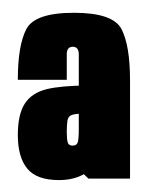

<svg xmlns="http://www.w3.org/2000/svg" viewBox="-20 -702 239 308"><path d="M121.8 -415.5 106.4 -430.5V-569Q106.4 -602 106.4 -614.5Q106.4 -627 96.8 -627Q87.1 -627 87.1 -614.8Q87.1 -602.5 87.1 -574H8.6Q8.6 -629.2 22.3 -655.4Q36 -681.5 98.6 -681.5Q161.2 -681.5 174.9 -655.3Q188.6 -629.1 188.6 -572.5V-415.5ZM74.8 -413.1Q38.8 -413.1 23.7 -431.6Q8.6 -450 8.6 -485.4Q8.6 -518.5 19.8 -535.8Q30.9 -553 55 -559Q78.5 -564.6 119.9 -564.8V-519.8Q103.1 -519.8 97.4 -518.2Q89.4 -516.4 88.2 -508.4Q87.1 -500.5 87.1 -490.4Q87.1 -478.5 88.7 -473.4Q90.2 -468.4 96.5 -468.4Q103 -468.4 104.7 -473.6Q106.4 -478.9 106.4 -495.5L151.1 -481.1Q151.1 -456.1 130.2 -434.6Q109.4 -413.1 74.8 -413.1Z"/></svg>

Font: Anybody UltraCondensed Thin
Style: Regular
Weight: 100
Width: 1
Designer: Tyler Finck
Foundry: Etcetera Type Company
Version: Version 1.110